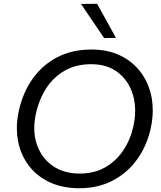

<svg xmlns="http://www.w3.org/2000/svg" viewBox="-20 -989 857 1020"><path d="M402 11Q310.5 11 242.2 -21.5Q174 -54 131.8 -110.8Q89.5 -167.5 75.5 -241Q69.5 -273.5 69.5 -308Q69.5 -350.5 79 -395.5Q100.5 -497 153.8 -571.2Q207 -645.5 286 -685.8Q365 -726 465.5 -726Q555 -726 622 -692.5Q689 -659 730.8 -601Q772.5 -543 786 -468.5Q791.5 -436.5 791.5 -403Q791.5 -358 781.5 -310.5Q761 -215.5 709 -143Q657 -70.5 579 -29.8Q501 11 402 11ZM403.5 -67Q482.5 -67 541.2 -101.5Q600 -136 637.5 -194Q675 -252 689.5 -322.5Q698 -363.5 698 -401Q698 -446 686 -486Q663.5 -560 606.8 -604Q550 -648 464.5 -648Q383.5 -648 323.5 -613.5Q263.5 -579 225 -519Q186.5 -459 170.5 -383Q162 -343.5 162 -308Q162 -262.5 175.5 -222.5Q199.5 -151 258.5 -109Q317.5 -67 403.5 -67ZM533.5 -786.5Q503 -830.5 472.5 -876Q441.5 -921.5 410.5 -968L496 -969Q521 -924 546 -878.5Q571 -833 596 -788Z"/></svg>

Font: Heraclito
Style: Italic
Weight: 400
Italic angle: -12°
Designer: Kostas Bartsokas (font) & Cristiano Sobral (main changes)
Foundry: Kostas Bartsokas (font) & Cristiano Sobral (main changes)
Version: Version 1.00;July 8, 2020;FontCreator 13.0.0.2655 64-bit